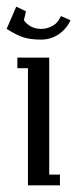

<svg xmlns="http://www.w3.org/2000/svg" viewBox="-20 -557 232 577"><path d="M0 -470.2 28.8 -537.1 58.1 -522.9 51.8 -496.1Q70.8 -470.2 104 -470.2Q122.1 -470.2 138.4 -479.5Q154.8 -488.8 163.1 -508.8L191.9 -496.1Q180.2 -470.2 156.5 -454.1Q132.8 -438 104 -438Q72.3 -438 51 -444.6Q29.8 -451.2 0 -470.2ZM32.2 -352.1V-383.8H127.9V-32.2H160.2V0H64V-352.1Z"/></svg>

Font: Gawaa
Style: Regular
Weight: 400
Designer: T. Christopher White
Version: Version 1.0